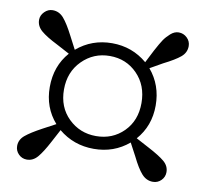

<svg xmlns="http://www.w3.org/2000/svg" viewBox="-64 -699 714 666"><g transform="rotate(10 292.5 -366.0)"><path d="M293 -225Q351 -225 390 -264Q429 -303 429 -365Q429 -427 390 -467Q351 -507 293 -507Q236 -507 196 -467Q156 -427 156 -365Q156 -303 196 -264Q236 -225 293 -225ZM434 -242 479 -218Q519 -197 537.5 -181.5Q556 -166 556 -144Q556 -127 544 -115Q532 -103 515 -103Q492 -103 475.5 -121.5Q459 -140 440 -179L416 -224Q364 -180 293 -180Q222 -180 169 -224L145 -179Q125 -141 109 -122Q93 -103 71 -103Q54 -103 42 -115Q30 -127 30 -144Q30 -166 48.5 -181.5Q67 -197 106 -218L151 -242Q106 -293 106 -365Q106 -439 151 -490L106 -514Q66 -534 47.5 -550Q29 -566 29 -588Q29 -604 41.5 -616.5Q54 -629 70 -629Q93 -629 109 -610.5Q125 -592 145 -553L169 -507Q222 -552 293 -552Q364 -552 417 -507L440 -552Q455 -580 463.5 -592.5Q472 -605 485.5 -617Q499 -629 514 -629Q531 -629 543.5 -617Q556 -605 556 -588Q556 -565 537.5 -549.5Q519 -534 479 -514L435 -489Q479 -437 479 -365Q479 -293 434 -242Z"/></g></svg>

Font: Swei Spring CJKtc
Style: Bold
Weight: 700
Version: Version 1.021